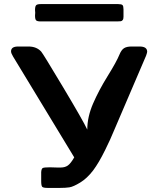

<svg xmlns="http://www.w3.org/2000/svg" viewBox="-20 -922 773 942"><path d="M34.2 -669.9Q34.2 -693.8 68.8 -693.8H120.1Q159.2 -693.8 182.1 -668.9Q190.9 -659.2 289.6 -494.1Q388.2 -329.1 408.2 -286.1Q408.2 -348.1 436.5 -413.6Q464.8 -479 508.3 -549.1Q551.8 -619.1 565.9 -653.8Q575.7 -677.7 588.9 -685.8Q602.1 -693.8 625 -693.8H665Q702.1 -693.8 702.1 -668Q702.1 -664.1 696.8 -648.9L561 -332Q560.1 -330.1 543.9 -292Q527.8 -253.9 520 -236.6Q512.2 -219.2 496.1 -186.5Q480 -153.8 465.6 -129.4Q451.2 -105 437 -85.9Q407.2 -46.9 373.5 -26.4Q339.8 -5.9 320.8 -2.9Q301.8 0 272.9 0H214.8Q191.9 0 187 -5.6Q182.1 -11.2 182.1 -34.2V-77.1Q183.1 -94.2 189.9 -97.7Q196.8 -101.1 224.1 -101.1H225.1Q231 -101.1 242.4 -100.6Q253.9 -100.1 259.8 -100.1H277.8Q298.8 -100.1 313 -110.1Q327.1 -120.1 344.2 -149.9L43.9 -645Q34.2 -661.1 34.2 -669.9ZM151.9 -845.2Q151.9 -848.1 152.3 -852.5Q152.8 -856.9 152.8 -858.9Q152.8 -861.8 152.3 -866Q151.9 -870.1 151.9 -873Q151.9 -891.1 157.5 -896.5Q163.1 -901.9 179.2 -901.9H560.1Q576.2 -901.9 581.1 -897Q585.9 -892.1 585.9 -876V-839.8Q585.9 -828.6 582 -823.7Q578.1 -818.8 573 -817.9Q567.9 -816.9 555.2 -816.9H179.2Q163.1 -816.9 157.5 -822Q151.9 -827.1 151.9 -845.2Z"/></svg>

Font: CMU Sans Serif
Style: Bold
Weight: 700
Version: Version 0.7.0